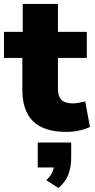

<svg xmlns="http://www.w3.org/2000/svg" viewBox="-20 -656 479 971"><path d="M317 11Q202 11 147.5 -42.5Q93 -96 93 -202V-363H0V-495H95V-636H273V-495H419V-363H273V-207Q273 -169 291 -151Q309 -133 349 -133Q362 -133 377 -136Q392 -139 411 -143L435 -14Q410 -2 379 4.5Q348 11 317 11ZM275 295 214 255Q236 235 245 214Q254 193 254 171L289 191H171V65H340V143Q340 189 325.5 227Q311 265 275 295Z"/></svg>

Font: Nunito Sans 11pt Black
Style: Regular
Weight: 900
Version: Version 3.101;gftools[0.9.27]